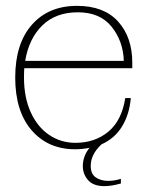

<svg xmlns="http://www.w3.org/2000/svg" viewBox="-20 -500 504 656"><path d="M63 -267Q62 -257 62 -235Q62 -167 85 -116.5Q108 -66 148 -39Q188 -12 238 -12Q304 -12 350 -50Q396 -88 408 -165H427Q422 -109 397 -68Q372 -27 327 -7Q290 27 290 67Q290 94 307 106Q324 118 350 118Q371 118 393 111V127Q360 136 337 136Q299 136 281 115.5Q263 95 263 68Q263 33 286 5Q261 10 237 10Q144 10 88 -55Q32 -120 32 -235Q32 -351 89 -415.5Q146 -480 243 -480Q335 -480 383.5 -426.5Q432 -373 432 -285V-267ZM66 -292H403Q401 -359 361.5 -408.5Q322 -458 246 -458Q171 -458 125 -413.5Q79 -369 66 -292Z"/></svg>

Font: Taviraj Thin
Style: Regular
Weight: 100
Designer: Katatrad Team
Foundry: CadsonDemak
Version: Version 1.030